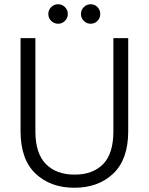

<svg xmlns="http://www.w3.org/2000/svg" viewBox="-20 -879 701 906"><path d="M254 -767Q235 -767 221.5 -780.5Q208 -794 208 -813Q208 -832 221.5 -845.5Q235 -859 254 -859Q273 -859 286.5 -845.5Q300 -832 300 -813Q300 -794 286.5 -780.5Q273 -767 254 -767ZM408 -767Q389 -767 375.5 -780.5Q362 -794 362 -813Q362 -832 375.5 -845.5Q389 -859 408 -859Q427 -859 440 -845.5Q453 -832 453 -813Q453 -794 440 -780.5Q427 -767 408 -767ZM147 -699V-259Q147 -155 196.5 -105Q246 -55 332 -55Q418 -55 466.5 -104.5Q515 -154 515 -259V-699H585V-260Q585 -127 514.5 -60Q444 7 331 7Q218 7 147.5 -60Q77 -127 77 -260V-699Z"/></svg>

Font: Fz Poppins Light
Style: Regular
Weight: 300
Designer: Ninad Kale (Devanagari), Jonny Pinhorn (Latin)
Foundry: Indian Type Foundry
Version: Vit hóa bi Vntype.Com & FontZin.Com